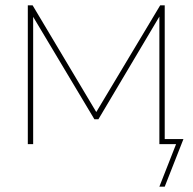

<svg xmlns="http://www.w3.org/2000/svg" viewBox="-20 -539 720 718"><path d="M84 0V-519H102L340 -120L579 -519H596V0H576V-477L348 -93H333L104 -476V0ZM576 159 642 -9 644 0H576V-19H666L596 159Z"/></svg>

Font: Raleway Thin
Style: Regular
Weight: 100
Designer: Matt McInerney, Pablo Impallari, Rodrigo Fuenzalida
Foundry: Matt McInerney, Pablo Impallari, Rodrigo Fuenzalida
Version: Version 4.026